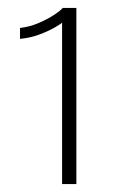

<svg xmlns="http://www.w3.org/2000/svg" viewBox="-20 -759 346 484"><path d="M172.5 -739V-295H136.5V-702Q134 -699 118.5 -690Q103 -681 79.8 -672.2Q56.5 -663.5 30.5 -661V-688.5Q55.5 -691.5 78 -701.2Q100.5 -711 116.8 -721.8Q133 -732.5 138 -739Z"/></svg>

Font: Epilogue ExtraLight
Style: Regular
Weight: 250
Designer: Tyler Finck
Foundry: Etcetera Type Co
Version: Version 2.112